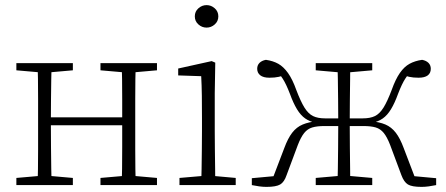

<svg xmlns="http://www.w3.org/2000/svg" viewBox="-20 -724 1745 751"><path d="M127 0Q128 -25 128.5 -62.5Q129 -100 129 -140Q129 -180 129 -212V-265Q129 -297 129 -337Q129 -377 128.5 -415Q128 -453 127 -477H182Q181 -452 180.5 -414.5Q180 -377 179.5 -336Q179 -295 179 -259V-239Q179 -194 179.5 -148Q180 -102 180.5 -63.5Q181 -25 182 0ZM456 0Q457 -26 457.5 -64Q458 -102 458 -148Q458 -194 458 -239V-259Q458 -295 458 -335.5Q458 -376 457.5 -414.5Q457 -453 456 -477H511Q510 -453 509.5 -415Q509 -377 509 -337Q509 -297 509 -265V-212Q509 -180 509 -140Q509 -100 509.5 -62.5Q510 -25 511 0ZM44 0V-28L147 -37H163L265 -28V0ZM44 -449V-477H265V-449L163 -440H147ZM373 0V-28L476 -37H492L594 -28V0ZM373 -449V-477H594V-449L492 -440H476ZM156 -234V-265H481V-234Z M682 0V-28L787 -37H802L902 -28V0ZM767 0Q768 -25 768.5 -62.5Q769 -100 769.5 -140Q770 -180 770 -212V-261Q770 -308 769.5 -349Q769 -390 767 -426L677 -429V-456L808 -485L822 -479L820 -359V-212Q820 -180 820.5 -140Q821 -100 821.5 -62.5Q822 -25 822 0ZM788 -616Q770 -616 756 -628.5Q742 -641 742 -660Q742 -679 756 -691.5Q770 -704 788 -704Q806 -704 820 -691.5Q834 -679 834 -660Q834 -641 820 -628.5Q806 -616 788 -616Z M965 0V-27L1074 -37L1042 -14L1092 -145Q1106 -183 1123 -205Q1140 -227 1164 -237Q1188 -247 1221 -250L1217 -243Q1192 -248 1174 -260.5Q1156 -273 1141.5 -297Q1127 -321 1114 -357Q1099 -396 1086 -416Q1073 -436 1056 -453L1100 -433Q1086 -427 1070.5 -423.5Q1055 -420 1034 -420Q1010 -420 998 -429.5Q986 -439 986 -455Q986 -469 995 -478Q1004 -487 1020 -490Q1048 -486 1068.5 -474.5Q1089 -463 1106.5 -438.5Q1124 -414 1139 -372Q1156 -327 1171 -303Q1186 -279 1204.5 -270Q1223 -261 1251 -261H1324V-231H1249Q1220 -231 1201.5 -225.5Q1183 -220 1170 -204Q1157 -188 1145 -157L1101 -39Q1092 -12 1076 -2.5Q1060 7 1022 7Q1009 7 994 5Q979 3 965 0ZM1686 0Q1672 3 1657 5Q1642 7 1629 7Q1591 7 1575.5 -2.5Q1560 -12 1550 -39L1506 -157Q1494 -188 1481 -204Q1468 -220 1449.5 -225.5Q1431 -231 1401 -231H1327V-261H1399Q1428 -261 1446.5 -270Q1465 -279 1480 -303Q1495 -327 1512 -372Q1527 -414 1544 -438.5Q1561 -463 1582 -474.5Q1603 -486 1631 -490Q1647 -487 1656 -478Q1665 -469 1665 -455Q1665 -438 1653 -429Q1641 -420 1617 -420Q1596 -420 1580.5 -423.5Q1565 -427 1551 -433L1595 -453Q1578 -436 1565 -416Q1552 -396 1537 -357Q1524 -321 1509.5 -297Q1495 -273 1477 -260.5Q1459 -248 1434 -243L1429 -250Q1464 -247 1487.5 -237Q1511 -227 1528 -205Q1545 -183 1559 -145L1609 -14L1577 -37L1686 -27ZM1300 0Q1301 -25 1301.5 -63.5Q1302 -102 1302.5 -146Q1303 -190 1303 -232V-256Q1303 -293 1302.5 -334.5Q1302 -376 1301.5 -414.5Q1301 -453 1300 -477H1350Q1350 -453 1349.5 -414.5Q1349 -376 1348.5 -334.5Q1348 -293 1348 -256V-232Q1348 -190 1348.5 -146Q1349 -102 1349.5 -63.5Q1350 -25 1350 0ZM1215 0V-28L1318 -37H1334L1436 -28V0ZM1215 -449V-477H1436V-449L1334 -440H1318Z"/></svg>

Font: Source Serif 4 18pt Light
Style: Regular
Weight: 300
Designer: Frank Grießhammer
Foundry: Adobe Systems Incorporated
Version: Version 4.004;hotconv 1.0.116;makeotfexe 2.5.65601